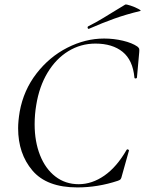

<svg xmlns="http://www.w3.org/2000/svg" viewBox="-20 -804 633 837"><path d="M59 -245Q59 -276 66 -318Q83 -411 139 -483.5Q195 -556 273.5 -596Q352 -636 434 -636Q476 -636 516 -626.5Q556 -617 579 -601Q585 -596 586.5 -592Q588 -588 587 -577L577 -466Q576 -462 571 -462Q566 -462 566 -466Q559 -542 514.5 -578Q470 -614 396 -614Q332 -614 278 -581Q224 -548 187.5 -487.5Q151 -427 138 -346Q131 -305 131 -262Q131 -187 154.5 -127.5Q178 -68 221.5 -34.5Q265 -1 323 -1Q381 -1 435 -38.5Q489 -76 532 -151Q534 -153 535 -153Q538 -153 540.5 -151Q543 -149 542 -147L512 -40Q509 -27 506 -23Q503 -19 494 -16Q407 13 317 13Q184 13 121.5 -60.5Q59 -134 59 -245ZM367 -678Q363 -678 362 -682.5Q361 -687 364 -689Q398 -706 430 -725.5Q462 -745 470 -750L526 -784Q530 -786 549.5 -779.5Q569 -773 583.5 -765Q598 -757 591 -756Q529 -741 477.5 -722.5Q426 -704 369 -679Z"/></svg>

Font: Cormorant Infant
Style: Italic
Weight: 400
Italic angle: -10°
Designer: Christian Thalmann (Catharsis Fonts)
Foundry: Catharsis Fonts
Version: Version 4.000